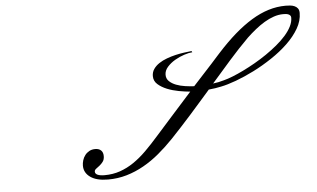

<svg xmlns="http://www.w3.org/2000/svg" viewBox="-51 -814 1476 893"><g transform="rotate(-5 687.0 -367.5)"><path d="M855.5 -398.4Q885.3 -431.2 907.5 -455.1Q929.7 -479 945.3 -496.3Q960.9 -513.7 970.9 -524.9Q981 -536.1 987.3 -543Q1030.3 -590.3 1071.3 -626Q1112.3 -661.6 1152.1 -685.8Q1191.9 -710 1231.4 -722.2Q1271 -734.4 1311.5 -734.4Q1321.3 -734.4 1332.3 -733.4Q1343.3 -732.4 1352.5 -728.5Q1361.8 -724.6 1367.9 -716.8Q1374 -709 1374 -695.3Q1374 -658.7 1353.3 -623Q1332.5 -587.4 1298.8 -555.2Q1265.1 -522.9 1222.2 -494.4Q1179.2 -465.8 1135.5 -443.8Q1091.8 -421.9 1050.8 -406.7Q1009.8 -391.6 979.5 -385.7Q953.6 -379.9 921.9 -377Q898.9 -351.1 874.5 -323Q850.1 -294.9 825.2 -267.1Q800.3 -239.3 776.1 -212.9Q752 -186.5 730.5 -164.1Q696.3 -128.4 660.6 -98.6Q625 -68.8 586.4 -47.1Q547.9 -25.4 506.3 -13.2Q464.8 -1 418.9 -1Q365.7 -1 336.7 -21.5Q307.6 -42 307.6 -75.2Q307.6 -87.4 311.5 -100.3Q315.4 -113.3 323.5 -123.8Q331.5 -134.3 343.5 -140.9Q355.5 -147.5 371.1 -147.5Q388.7 -147.5 398.4 -138.2Q408.2 -128.9 408.2 -111.3Q408.2 -95.2 400.6 -85.2Q393.1 -75.2 384.3 -68.4Q375.5 -61.5 367.9 -55.9Q360.4 -50.3 360.4 -43Q360.4 -32.7 372.1 -27.6Q383.8 -22.5 404.3 -22.5Q443.4 -22.5 477.1 -34.2Q510.7 -45.9 541.5 -66.9Q572.3 -87.9 601.8 -117.2Q631.3 -146.5 662.1 -181.6Q700.2 -225.1 744.4 -273.9Q788.6 -322.8 835 -375Q811.5 -377 782.5 -382.3Q753.4 -387.7 728 -397.9Q702.6 -408.2 685.3 -423.6Q668 -439 668 -461.9Q668 -480.5 678 -494.9Q688 -509.3 704.1 -520Q720.2 -530.8 740.7 -538.3Q761.2 -545.9 782.2 -550.8Q803.2 -555.7 823 -558.3Q842.8 -561 857.4 -562.5L860.4 -556.6Q844.7 -555.7 822.3 -548.3Q799.8 -541 778.6 -528.6Q757.3 -516.1 742.4 -499.3Q727.5 -482.4 727.5 -462.9Q727.5 -444.3 740.2 -432.4Q752.9 -420.4 772 -413.1Q791 -405.8 813.5 -402.6Q835.9 -399.4 855.5 -398.4ZM1124 -601.6Q1076.7 -554.2 1033 -504.6Q989.3 -455.1 944.3 -403.3Q957 -404.8 970 -407.5Q982.9 -410.2 996.1 -414.1Q1013.7 -418.5 1037.6 -428Q1061.5 -437.5 1088.6 -450.7Q1115.7 -463.9 1144.3 -480.2Q1172.9 -496.6 1200 -515.1Q1227.1 -533.7 1251.2 -553.7Q1275.4 -573.7 1293.7 -594.5Q1312 -615.2 1322.5 -636Q1333 -656.7 1333 -676.8Q1333 -683.1 1329.6 -687Q1326.2 -690.9 1320.8 -693.1Q1315.4 -695.3 1309.1 -695.8Q1302.7 -696.3 1296.9 -696.3Q1274.9 -696.3 1252.7 -688.7Q1230.5 -681.2 1208.5 -668Q1186.5 -654.8 1165.3 -637.7Q1144 -620.6 1124 -601.6Z"/></g></svg>

Font: Meie Script
Style: Regular
Weight: 400
Version: Version 1.001